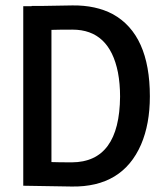

<svg xmlns="http://www.w3.org/2000/svg" viewBox="-20 -682 602 705"><path d="M65.4 -659.2V0Q232.4 2.9 243.2 2.9Q429.7 5.9 498 -151.4Q530.3 -226.6 530.3 -328.1Q530.3 -554.7 394.5 -629.9Q332 -663.1 246.1 -662.1Q210.9 -661.1 133.8 -660.2H132.8H131.8H130.9H129.9H128.9H127.9H127H126H125H124H123H122.1H121.1H120.1H119.1H118.2H117.2H116.2H115.2H114.3H113.3H112.3H111.3H110.4H109.4H108.4H107.4H106.4H105.5H104.5H103.5H102.5H101.6H100.6H99.6H98.6H97.7H96.7L95.7 -659.2H94.7H93.8H92.8H91.8H90.8H89.8H88.9H87.9H86.9H85.9H85H84H83H82H81.1H80.1H79.1H78.1H77.1H76.2H75.2H74.2H73.2H72.3H71.3H70.3H69.3H68.4H67.4ZM244.1 -85.9Q195.3 -85.9 168.9 -86.9V-572.3Q196.3 -573.2 246.1 -573.2Q381.8 -573.2 413.1 -416Q420.9 -375 420.9 -327.1Q418.9 -86.9 244.1 -85.9Z"/></svg>

Font: Yaldevi Colombo SemiBold
Style: Regular
Weight: 600
Designer: Sol Matas, Denzil Rajitha, Kosala Senevirathne and Pathum Egodawatta
Foundry: Mooniak
Version: Version 1.020 ; ttfautohint (v1.6)